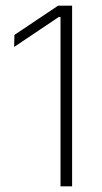

<svg xmlns="http://www.w3.org/2000/svg" viewBox="-20 -659 360 679"><path d="M194 0V-599H188L30 -493L31 -535.5L185.5 -639H235V0Z"/></svg>

Font: Anek Tamil ExtraLight
Style: Regular
Weight: 250
Version: Version 1.003